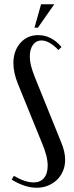

<svg xmlns="http://www.w3.org/2000/svg" viewBox="-20 -873 346 902"><path d="M204 -95Q204 -139 176 -204L65 -477Q43 -530 43 -576Q43 -634 75.5 -671Q108 -708 159 -708Q222 -708 269 -652L254 -638Q236 -658 215 -670.5Q194 -683 175 -683Q150 -683 135 -662.5Q120 -642 120 -607Q120 -587 125.5 -565Q131 -543 143 -512L268 -203Q286 -160 286 -122Q286 -94 276 -70Q266 -46 248 -28.5Q230 -11 205.5 -1Q181 9 152 9Q124 9 94 -1Q64 -11 35 -29L45 -47Q98 -16 138 -16Q169 -16 186.5 -36.5Q204 -57 204 -95ZM142 -743 173 -853H235L158 -743Z"/></svg>

Font: Moniqa SemBd Narrow Heading
Style: Regular
Weight: 600
Width: 4
Designer: Rajesh Rajput
Foundry: Rajesh Rajput
Version: Version 1.000